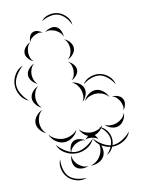

<svg xmlns="http://www.w3.org/2000/svg" viewBox="-196 -875 937 1269"><g transform="rotate(-10 272.5 -240.5)"><path d="M170 -760Q189 -786 222.5 -794.5Q256 -803 286 -794Q317 -784 340 -758.5Q363 -733 364 -701Q352 -731 330 -754Q308 -777 283 -784Q259 -792 228 -784.5Q197 -777 170 -760ZM178 -685Q192 -699 215 -706Q238 -713 256 -705Q275 -697 285 -675Q295 -653 294 -633Q289 -652 275 -664Q261 -676 247 -683Q232 -689 214 -691.5Q196 -694 178 -685ZM70 -637Q68 -653 75 -672.5Q82 -692 96 -699Q111 -707 130.5 -701.5Q150 -696 162 -685Q147 -691 133 -687.5Q119 -684 107 -678Q96 -672 85 -662.5Q74 -653 70 -637ZM70 -510Q51 -516 35.5 -534.5Q20 -553 20 -573Q20 -593 35.5 -611.5Q51 -630 70 -637Q55 -624 49.5 -606.5Q44 -589 44 -573Q44 -557 49.5 -539.5Q55 -522 70 -510ZM294 -617Q314 -610 330.5 -590.5Q347 -571 347 -549Q347 -528 330.5 -508.5Q314 -489 294 -481Q310 -495 316.5 -513.5Q323 -532 323 -549Q323 -566 316.5 -584.5Q310 -603 294 -617ZM70 -358Q50 -365 33.5 -384.5Q17 -404 17 -426Q17 -447 33.5 -466.5Q50 -486 70 -494Q54 -480 47.5 -461.5Q41 -443 41 -426Q41 -409 47.5 -390.5Q54 -372 70 -358ZM-5 -258Q-40 -271 -60.5 -305Q-81 -339 -81 -376Q-81 -413 -60.5 -447Q-40 -481 -5 -494Q-33 -470 -52 -438Q-71 -406 -71 -376Q-71 -346 -52 -314Q-33 -282 -5 -258ZM294 -465Q312 -459 327.5 -441Q343 -423 343 -404Q343 -384 327.5 -366Q312 -348 294 -342Q309 -354 314 -371Q319 -388 319 -404Q319 -419 314 -436Q309 -453 294 -465ZM369 -301Q386 -330 419 -343Q452 -356 485 -351Q518 -345 545 -321.5Q572 -298 578 -265Q561 -294 535.5 -315Q510 -336 484 -341Q457 -345 426 -334Q395 -323 369 -301ZM70 -198Q49 -206 32 -227Q15 -248 15 -270Q15 -293 32 -313.5Q49 -334 70 -342Q53 -327 46 -307.5Q39 -288 39 -270Q39 -252 46 -232.5Q53 -213 70 -198ZM294 -326Q317 -326 339.5 -312Q362 -298 370 -276Q378 -255 369 -229.5Q360 -204 342 -190Q354 -210 353.5 -230.5Q353 -251 347 -268Q341 -285 328 -301.5Q315 -318 294 -326ZM358 -190Q367 -214 390.5 -232.5Q414 -251 440 -251Q466 -251 489.5 -232.5Q513 -214 522 -190Q505 -210 483 -218.5Q461 -227 440 -227Q419 -227 397 -218.5Q375 -210 358 -190ZM538 -190Q557 -193 578.5 -186Q600 -179 609 -162Q619 -146 614.5 -123.5Q610 -101 598 -87Q604 -104 600 -120.5Q596 -137 589 -150Q581 -163 569 -175Q557 -187 538 -190ZM70 -27Q47 -35 29 -57.5Q11 -80 11 -105Q11 -129 29 -151.5Q47 -174 70 -183Q51 -167 43 -145.5Q35 -124 35 -105Q35 -85 43 -64Q51 -43 70 -27ZM598 -71Q599 -47 585 -22.5Q571 2 549 10Q527 19 500.5 11Q474 3 458 -15Q479 -4 501 -4.5Q523 -5 540 -12Q558 -19 574.5 -33.5Q591 -48 598 -71ZM270 -15Q260 13 233 33Q206 53 176 53Q146 53 119 33Q92 13 82 -15Q101 8 126.5 18.5Q152 29 176 29Q200 29 225.5 18.5Q251 8 270 -15ZM442 -15Q434 8 411.5 26Q389 44 364 44Q339 44 316.5 26Q294 8 286 -15Q302 4 323 12Q344 20 364 20Q384 20 405 12Q426 4 442 -15ZM610 57Q598 93 563 114.5Q528 136 489 137Q451 137 415.5 116.5Q380 96 366 60Q391 89 424.5 108Q458 127 489 127Q520 126 553 106Q586 86 610 57ZM366 60Q353 97 317 118Q281 139 242 139Q203 139 167 118Q131 97 118 60Q143 90 177 109.5Q211 129 242 129Q273 129 307 109.5Q341 90 366 60ZM420 -6Q450 2 469.5 27.5Q489 53 492 84Q495 114 480.5 143Q466 172 439 185Q460 164 472 136.5Q484 109 482 85Q480 60 462.5 35.5Q445 11 420 -6ZM316 65Q322 53 335.5 41.5Q349 30 363 32Q376 33 387.5 47Q399 61 402 74Q394 63 382.5 60Q371 57 360 55Q349 54 337 54.5Q325 55 316 65ZM210 130Q206 111 213 88.5Q220 66 237 56Q253 46 276.5 49.5Q300 53 316 65Q297 59 280 63.5Q263 68 249 76Q236 84 224.5 97.5Q213 111 210 130ZM396 89Q414 107 419.5 136.5Q425 166 414 189Q402 212 375 225Q348 238 322 235Q347 229 365 213Q383 197 392 178Q402 160 404 136Q406 112 396 89ZM306 235Q288 245 263 244Q238 243 222 229Q207 215 203.5 190.5Q200 166 208 146Q207 167 216.5 183.5Q226 200 238 211Q251 222 268 230Q285 238 306 235ZM282 310Q251 324 216 315.5Q181 307 157 284Q133 260 124.5 225Q116 190 130 159Q127 193 136 225.5Q145 258 164 277Q183 296 215.5 304.5Q248 313 282 310Z"/></g></svg>

Font: Rubik Puddles
Style: Regular
Weight: 400
Designer: Hubert and Fischer, NaN
Foundry: Hubert and Fischer, NaN
Version: Version 2.200